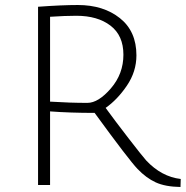

<svg xmlns="http://www.w3.org/2000/svg" viewBox="-20 -739 742 767"><path d="M132 0V-712Q227 -719 291 -719Q393 -719 459 -666.5Q525 -614 525 -518Q525 -453 487 -397Q449 -341 402 -308Q439 -257 493.5 -186.5Q548 -116 564 -98Q625 -33 702 -24L701 8Q640 7 602 -10.5Q564 -28 529.5 -64Q495 -100 358 -288Q260 -288 180 -294V0ZM329 -328Q373 -328 423 -386Q473 -444 473 -520.5Q473 -597 421.5 -636.5Q370 -676 285 -676Q240 -676 180 -672V-333Q260 -328 329 -328Z"/></svg>

Font: Julius Sans One
Style: Regular
Weight: 400
Designer: Luciano Vergara
Foundry: LatinoType
Version: Version 1.001